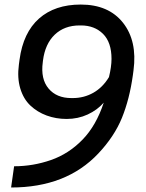

<svg xmlns="http://www.w3.org/2000/svg" viewBox="-20 -812 640 844"><path d="M28.8 12.2 42 -81.1Q125 -81.1 203.6 -108.4Q282.2 -135.7 342.8 -198.2Q402.8 -259.8 436 -360.8Q408.2 -328.6 365.5 -308.8Q322.8 -289.1 272.9 -289.1Q226.1 -289.1 185.1 -304.2Q144 -319.3 113.5 -348.1Q83 -377 69.1 -423.3Q55.2 -469.7 63 -527.8L65.9 -549.8Q82 -668.9 151.6 -730.5Q221.2 -792 335 -792Q457.5 -792 520.8 -711.9Q584 -631.8 566.9 -502.9L564 -481Q549.3 -376 516.1 -294.2Q482.9 -212.4 412.1 -137.2Q271.5 12.2 28.8 12.2ZM293.9 -380.9H299.8Q349.1 -380.9 390.4 -404.3Q431.6 -427.7 459 -473.1Q470.2 -519 470.2 -553.2Q470.2 -626 432.9 -663.1Q395.5 -700.2 335.9 -700.2H330.1Q263.2 -700.2 220.7 -659.7Q178.2 -619.1 168.9 -545.9L168 -538.1Q158.2 -464.8 193.4 -422.9Q228.5 -380.9 293.9 -380.9Z"/></svg>

Font: Cooper Hewitt
Style: Medium Italic
Weight: 708
Designer: Village Type and Design LLC
Foundry: Cooper Hewitt Smithsonian Design Museum
Version: 1.000